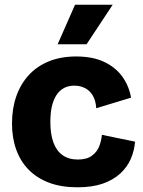

<svg xmlns="http://www.w3.org/2000/svg" viewBox="-20 -782 607 816"><path d="M309 14Q240 14 188.5 -5.5Q137 -25 102 -60.5Q67 -96 49 -146Q31 -196 31 -257Q31 -320 49 -372Q67 -424 101.5 -462Q136 -500 187 -521Q238 -542 304 -542Q373 -542 421.5 -519.5Q470 -497 499 -457.5Q528 -418 537 -367L389 -322Q387 -355 374 -376.5Q361 -398 340.5 -408Q320 -418 296 -418Q271 -418 252 -408Q233 -398 220 -378Q207 -358 200.5 -330Q194 -302 194 -264Q194 -212 207 -176.5Q220 -141 246 -122.5Q272 -104 311 -104Q349 -104 371 -120.5Q393 -137 402 -161Q411 -185 413 -209L554 -180Q551 -142 536 -107Q521 -72 491 -44.5Q461 -17 416.5 -1.5Q372 14 309 14ZM348 -594H225L299 -762H459Z"/></svg>

Font: Bricolage Grotesque 24pt ExtraBold
Style: Regular
Weight: 800
Designer: Mathieu Triay
Foundry: Atelier Triay
Version: Version 1.001;gftools[0.9.33.dev8+g029e19f]